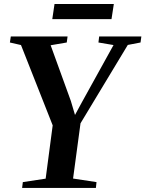

<svg xmlns="http://www.w3.org/2000/svg" viewBox="-20 -922 714 942"><path d="M88.5 0 92 -28.5 204 -45.5 238.5 -307 83 -701 28.5 -713.5 33 -743H311.5L307.5 -713.5L228.5 -700L327.5 -427L348 -358L380.5 -418L537 -701L463 -713.5L466.5 -743H673.5L669.5 -713.5L607 -701.5L375 -317L338.5 -46L453.5 -28.5L450.5 0ZM247.5 -902.5H538.5L527 -828H236.5Z"/></svg>

Font: Merriweather 96pt SemiBold
Style: Italic
Weight: 600
Italic angle: -7.8°
Version: Version 2.101